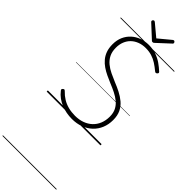

<svg xmlns="http://www.w3.org/2000/svg" viewBox="-701 -1544 2320 2320"><g transform="rotate(45 459.5 -384.0)"><path d="M448 19Q401 19 354.5 10.5Q308 2 264.5 -15.5Q221 -33 182.5 -61Q144 -89 114 -128Q106 -137 106 -144.5Q106 -152 115 -160Q125 -169 132 -169.5Q139 -170 152 -157Q189 -118 233.5 -90.5Q278 -63 332 -49Q386 -35 448 -35Q516 -35 572 -55Q628 -75 669 -113Q710 -151 732 -205Q754 -259 754 -325Q754 -388 731 -433Q708 -478 668.5 -510.5Q629 -543 579 -568Q529 -593 474 -615Q427 -635 381 -656.5Q335 -678 295 -705.5Q255 -733 224 -769.5Q193 -806 175.5 -854.5Q158 -903 158 -967Q158 -1039 183 -1095Q208 -1151 252 -1191Q296 -1231 353 -1251.5Q410 -1272 475 -1272Q546 -1272 603 -1252Q660 -1232 705.5 -1200Q751 -1168 790 -1132Q799 -1124 798.5 -1117Q798 -1110 790 -1101Q780 -1092 772.5 -1091.5Q765 -1091 754 -1099Q711 -1135 668.5 -1162.5Q626 -1190 578.5 -1204.5Q531 -1219 475 -1219Q417 -1219 369 -1200.5Q321 -1182 287 -1149Q253 -1116 234.5 -1069.5Q216 -1023 216 -967Q216 -898 240.5 -850Q265 -802 306 -768.5Q347 -735 398 -710.5Q449 -686 502 -664Q558 -642 613 -614Q668 -586 713.5 -548Q759 -510 785.5 -455.5Q812 -401 812 -325Q812 -249 786 -186Q760 -123 711.5 -77Q663 -31 596.5 -6Q530 19 448 19ZM651 -1525Q658 -1525 665.5 -1517.5Q673 -1510 673 -1501Q673 -1498 672.5 -1495Q672 -1492 668 -1488L508 -1340Q502 -1334 497 -1330.5Q492 -1327 482 -1327Q473 -1327 468 -1330.5Q463 -1334 458 -1340L297 -1489Q294 -1493 293 -1496.5Q292 -1500 292 -1502Q292 -1511 299.5 -1518Q307 -1525 314 -1525Q319 -1525 322.5 -1522.5Q326 -1520 331 -1517L482 -1391L634 -1517Q639 -1520 642.5 -1522.5Q646 -1525 651 -1525ZM0 747H919V757H0ZM0 -20H919V0H0ZM0 -505H919V-500H0ZM0 -1267H919V-1257H0Z"/></g></svg>

Font: Playwrite VN Guides
Style: Regular
Weight: 400
Designer: Veronika Burian, José Scaglione
Foundry: TypeTogether
Version: Version 1.003